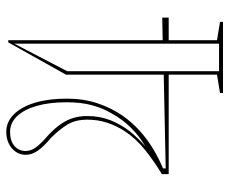

<svg xmlns="http://www.w3.org/2000/svg" viewBox="-82 -682 764 641"><g transform="rotate(-90 300.5 -362.0)"><path d="M39.1 -181.3V-204Q80.1 -228.6 119 -259.5Q157.8 -290.4 183.6 -329.7Q200.7 -356.2 210.9 -387Q221 -417.8 221 -453Q221 -492.2 204.9 -518.9Q188.8 -545.6 160.5 -574.1Q133 -596.7 118.4 -617.1Q103.7 -637.4 103.7 -658.8Q103.7 -677.4 113.7 -691.9Q123.6 -706.4 140.9 -715Q158.3 -723.6 180 -723.6Q213.5 -723.6 238.8 -698.2Q264 -672.7 277.6 -627.6Q291.2 -582.4 291.2 -521.7Q291.2 -466 275.9 -419.8Q260.6 -373.6 234.9 -336.1Q211.8 -302.9 182.6 -277Q153.4 -251 121.6 -232.2Q89.8 -213.4 58.4 -200.4V-191.3L371.3 -197.9V-524.3L479.1 -717H486.2V-201.4L561.7 -202.8V-181.3H486.2V-20L547.6 -10V0H310V-10L371.3 -20V-181.3ZM131.2 -258.9Q166.8 -279.7 194.8 -308.2Q222.9 -336.8 241.5 -371.3Q259 -400.1 269.1 -437.1Q279.1 -474.1 279.1 -521.7Q279.1 -580 266.9 -622.1Q254.7 -664.3 232.5 -687.6Q210.2 -710.9 180 -710.9Q150.9 -710.9 133.7 -696.7Q116.4 -682.4 116.4 -658.8Q116.4 -640.3 129.6 -623.1Q142.8 -605.9 169.2 -583.3Q192.6 -561.3 206.4 -541.2Q220.2 -521.2 226.7 -499.7Q233.1 -478.3 233.1 -453Q233.1 -411.1 218.9 -375.3Q204.6 -339.5 181.5 -310.5Q158.4 -281.5 131.2 -258.9ZM382.9 -13.2H474.7V-696.9L382.9 -520.4Z"/></g></svg>

Font: Kalnia Glaze Thin
Style: Regular
Weight: 100
Version: Version 1.110